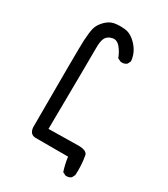

<svg xmlns="http://www.w3.org/2000/svg" viewBox="-206 -850 912 1040"><g transform="rotate(30 250.0 -330.5)"><path d="M377.9 93.8 358.4 84Q344.7 43 338.9 -2H136.7Q99.6 -2 95.7 -44.9Q95.7 -539.1 98.6 -590.8Q101.6 -642.6 108.4 -668.9Q115.2 -695.3 139.6 -720.7Q164.1 -746.1 192.4 -752Q220.7 -757.8 260.3 -753.9Q299.8 -750 335.9 -710Q372.1 -669.9 376 -619.1L366.2 -599.6Q350.6 -585.9 327.1 -589.8L307.6 -599.6Q295.9 -632.8 274.4 -658.2Q252.9 -683.6 226.1 -677.7Q199.2 -671.9 187.5 -652.3Q175.8 -632.8 176.3 -583Q176.8 -533.2 171.9 -79.1L359.4 -82Q411.1 -81.1 416 -55.2Q420.9 -29.3 422.9 1Q424.8 31.2 422.9 64.5L413.1 84Q399.4 95.7 377.9 93.8Z"/></g></svg>

Font: JasonHandwriting2
Style: Regular
Weight: 400
Version: Version 1.05.10